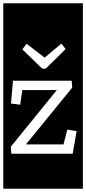

<svg xmlns="http://www.w3.org/2000/svg" viewBox="-32 -937 525 1170"><path d="M-12 213V-917H473V213ZM247 -519 368 -638 342 -671 240 -586 130 -670 104 -636 225 -519ZM37 0H411L435 -138L378 -147L355 -57H126L408 -403L405 -445H47L35 -306L91 -299L104 -388H314L34 -43Z"/></svg>

Font: Zilla Slab Highlight Regular
Style: Regular
Weight: 400
Designer: Typotheque Type Foundry
Foundry: Typotheque type foundry
Version: Version 1.1; 2017; ttfautohint (v1.6)